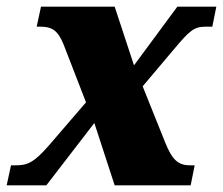

<svg xmlns="http://www.w3.org/2000/svg" viewBox="-55 -556 669 576"><path d="M-35 0H84L228 -187L289 0H517L529 -60H516C480 -60 462 -75 440 -130L373 -297L465 -406C512 -462 526 -476 561 -476H582L594 -536H477L347 -360L289 -536H68L55 -476H65C99 -476 118 -467 136 -422L203 -249L92 -120C45 -66 26 -60 -10 -60H-22Z"/></svg>

Font: Noto Serif SemiCondensed Black
Style: Italic
Weight: 900
Width: 4
Italic angle: -12°
Designer: Monotype Design Team
Foundry: Monotype Imaging Inc.
Version: Version 2.014